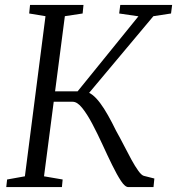

<svg xmlns="http://www.w3.org/2000/svg" viewBox="-20 -763 722 783"><path d="M503.5 0Q490 0 473.5 -25Q457 -50 437.5 -89.8Q418 -129.5 397.8 -173.8Q377.5 -218 356.5 -257.8Q335.5 -297.5 315.2 -322.8Q295 -348 276.5 -348H177.5L183 -390.5H296.5L544.5 -696.5L466 -708L470.5 -743H682L677.5 -708L605.5 -697L321 -357.5L326 -389.5Q341.5 -388 357 -376Q372.5 -364 388.2 -343Q404 -322 420.2 -293.2Q436.5 -264.5 453.5 -229.5Q469.5 -201 485.5 -169.8Q501.5 -138.5 516.2 -111.5Q531 -84.5 543.8 -66.8Q556.5 -49 566 -46L609.5 -35L606 0ZM5.5 0 9 -31 81.5 -44 165.5 -697 99 -708 102.5 -743H320.5L317 -708L244.5 -697L159.5 -44L235.5 -31L232.5 0Z"/></svg>

Font: Merriweather 48pt Light
Style: Italic
Weight: 300
Italic angle: -7.8°
Version: Version 2.101